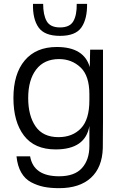

<svg xmlns="http://www.w3.org/2000/svg" viewBox="-20 -777 624 1001"><path d="M517 -142Q517 -38 516 -5Q513 96 454 150Q395 204 288 204Q243 204 208.5 197Q174 190 142 173Q110 156 90.5 122Q71 88 66 38H137Q155 142 288 142Q369 142 407.5 99Q446 56 446 -16V-120Q425 2 270 2Q160 2 105 -70Q50 -142 50 -266Q50 -392 109 -462Q168 -532 276 -532Q418 -532 448 -427L450 -518H517ZM127 -266Q127 -174 165.5 -118Q204 -62 285 -62Q358 -62 402 -108Q446 -154 446 -254V-286Q446 -382 400 -425.5Q354 -469 288 -469Q210 -469 168.5 -414.5Q127 -360 127 -266ZM152 -757H205Q205 -699 223.5 -666.5Q242 -634 293 -634Q344 -634 362.5 -666.5Q381 -699 380 -757H434Q435 -678 404.5 -634Q374 -590 293 -590Q212 -590 181 -634Q150 -678 152 -757Z"/></svg>

Font: Nacelle Light
Style: Regular
Weight: 300
Designer: Sora Sagano
Foundry: Sora Sagano
Version: Version 1.000;FEAKit 1.0